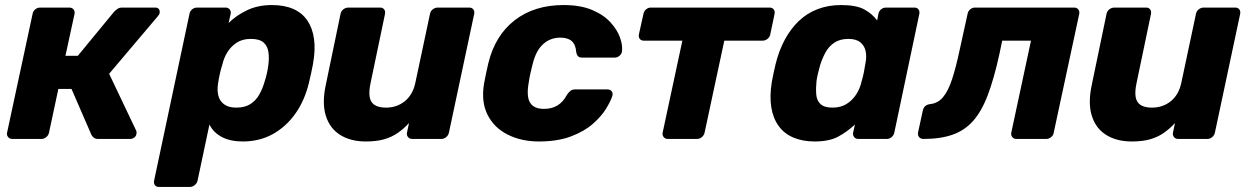

<svg xmlns="http://www.w3.org/2000/svg" viewBox="-20 -550 4945 760"><path d="M29 0Q18 0 12 -7.5Q6 -15 8 -25L109 -495Q111 -506 119.5 -513Q128 -520 139 -520H254Q265 -520 271 -513Q277 -506 275 -495L239 -329H288L432 -504Q437 -509 444.5 -514.5Q452 -520 463 -520H594Q604 -520 608.5 -514.5Q613 -509 612 -500Q612 -494 605 -486L412 -258L519 -33Q520 -31 520.5 -28Q521 -25 520 -20Q519 -11 511.5 -5.5Q504 0 494 0H368Q358 0 352 -4.5Q346 -9 342 -16L263 -198H211L174 -25Q172 -15 163.5 -7.5Q155 0 144 0Z M609 190Q598 190 593 182.5Q588 175 590 165L730 -495Q732 -506 740.5 -513Q749 -520 760 -520H873Q883 -520 889 -513Q895 -506 893 -495L885 -459Q915 -489 958 -509.5Q1001 -530 1056 -530Q1106 -530 1141 -514.5Q1176 -499 1196.5 -469Q1217 -439 1223 -396Q1229 -353 1219 -297Q1215 -277 1211.5 -260Q1208 -243 1203 -223Q1186 -152 1149 -100Q1112 -48 1059.5 -19Q1007 10 941 10Q892 10 858.5 -7.5Q825 -25 809 -57L762 165Q760 175 751 182.5Q742 190 731 190ZM915 -124Q949 -124 971 -138Q993 -152 1006.5 -176Q1020 -200 1028 -229Q1033 -244 1036.5 -260Q1040 -276 1042 -291Q1046 -320 1042.5 -344Q1039 -368 1023 -382Q1007 -396 973 -396Q940 -396 917.5 -381.5Q895 -367 880.5 -344Q866 -321 860 -294Q854 -275 850 -257Q846 -239 843 -219Q839 -194 844 -172.5Q849 -151 866.5 -137.5Q884 -124 915 -124Z M1428 10Q1368 10 1326.5 -16Q1285 -42 1269.5 -92.5Q1254 -143 1270 -216L1328 -495Q1330 -506 1339 -513Q1348 -520 1359 -520H1485Q1495 -520 1500.5 -513Q1506 -506 1504 -495L1447 -222Q1440 -190 1443 -168Q1446 -146 1462 -135Q1478 -124 1508 -124Q1551 -124 1582.5 -149.5Q1614 -175 1624 -222L1682 -495Q1684 -506 1693 -513Q1702 -520 1712 -520H1837Q1848 -520 1853.5 -513Q1859 -506 1857 -495L1757 -25Q1755 -15 1746.5 -7.5Q1738 0 1727 0H1612Q1601 0 1595 -7.5Q1589 -15 1591 -25L1599 -63Q1578 -40 1554 -23.5Q1530 -7 1500 1.5Q1470 10 1428 10Z M2113 10Q2044 10 1990 -17Q1936 -44 1910 -95.5Q1884 -147 1896 -219Q1899 -235 1904 -259.5Q1909 -284 1913 -300Q1940 -410 2017.5 -470Q2095 -530 2211 -530Q2278 -530 2324 -510.5Q2370 -491 2397 -461Q2424 -431 2434.5 -400.5Q2445 -370 2442 -347Q2441 -337 2432.5 -329.5Q2424 -322 2413 -322H2284Q2274 -322 2268.5 -327Q2263 -332 2261 -343Q2259 -373 2243.5 -387Q2228 -401 2198 -401Q2158 -401 2129.5 -375Q2101 -349 2088 -295Q2083 -276 2079 -257.5Q2075 -239 2073 -224Q2063 -169 2078 -144Q2093 -119 2133 -119Q2164 -119 2186.5 -132.5Q2209 -146 2225 -176Q2232 -186 2239 -191Q2246 -196 2256 -196H2385Q2395 -196 2401 -189Q2407 -182 2404 -171Q2398 -151 2379.5 -120.5Q2361 -90 2327 -60Q2293 -30 2240 -10Q2187 10 2113 10Z M2623 0Q2613 0 2607 -7.5Q2601 -15 2603 -25L2681 -389H2529Q2518 -389 2512.5 -396Q2507 -403 2509 -414L2527 -495Q2529 -506 2537.5 -513Q2546 -520 2556 -520H3026Q3037 -520 3042.5 -513Q3048 -506 3046 -495L3029 -414Q3027 -403 3018 -396Q3009 -389 2998 -389H2847L2769 -25Q2767 -15 2758.5 -7.5Q2750 0 2739 0Z M3205 10Q3157 10 3120.5 -5.5Q3084 -21 3062 -51.5Q3040 -82 3033 -125.5Q3026 -169 3035 -225Q3039 -245 3042 -260.5Q3045 -276 3050 -296Q3063 -349 3086 -392Q3109 -435 3141 -466Q3173 -497 3215.5 -513.5Q3258 -530 3309 -530Q3370 -530 3401.5 -512.5Q3433 -495 3452 -469L3457 -495Q3459 -506 3467.5 -513Q3476 -520 3487 -520H3599Q3610 -520 3615.5 -513Q3621 -506 3619 -495L3520 -25Q3518 -15 3509.5 -7.5Q3501 0 3490 0H3377Q3367 0 3361 -7.5Q3355 -15 3357 -25L3364 -57Q3333 -28 3297.5 -9Q3262 10 3205 10ZM3275 -124Q3308 -124 3331 -138.5Q3354 -153 3369 -176Q3384 -199 3390 -226Q3396 -246 3399.5 -264Q3403 -282 3406 -301Q3411 -326 3406.5 -347.5Q3402 -369 3385.5 -382.5Q3369 -396 3338 -396Q3306 -396 3284 -382Q3262 -368 3248.5 -344Q3235 -320 3226 -291Q3222 -276 3218 -260Q3214 -244 3212 -229Q3209 -200 3211 -176Q3213 -152 3228 -138Q3243 -124 3275 -124Z M3635 0Q3624 0 3618 -7.5Q3612 -15 3614 -26L3633 -113Q3638 -135 3662 -138Q3692 -141 3712.5 -165Q3733 -189 3748.5 -236Q3764 -283 3779 -354L3810 -495Q3812 -506 3820.5 -513Q3829 -520 3839 -520H4232Q4242 -520 4248 -513Q4254 -506 4252 -495L4151 -25Q4150 -15 4141 -7.5Q4132 0 4122 0H4003Q3993 0 3987 -7.5Q3981 -15 3983 -25L4061 -389H3947L3936 -336Q3915 -240 3890.5 -175Q3866 -110 3832.5 -72Q3799 -34 3751 -17Q3703 0 3635 0Z M4460 10Q4400 10 4358.5 -16Q4317 -42 4301.5 -92.5Q4286 -143 4302 -216L4360 -495Q4362 -506 4371 -513Q4380 -520 4391 -520H4517Q4527 -520 4532.5 -513Q4538 -506 4536 -495L4479 -222Q4472 -190 4475 -168Q4478 -146 4494 -135Q4510 -124 4540 -124Q4583 -124 4614.5 -149.5Q4646 -175 4656 -222L4714 -495Q4716 -506 4725 -513Q4734 -520 4744 -520H4869Q4880 -520 4885.5 -513Q4891 -506 4889 -495L4789 -25Q4787 -15 4778.5 -7.5Q4770 0 4759 0H4644Q4633 0 4627 -7.5Q4621 -15 4623 -25L4631 -63Q4610 -40 4586 -23.5Q4562 -7 4532 1.5Q4502 10 4460 10Z"/></svg>

Font: Rubik Light
Style: Bold Italic
Weight: 700
Italic angle: -12°
Version: Version 2.104